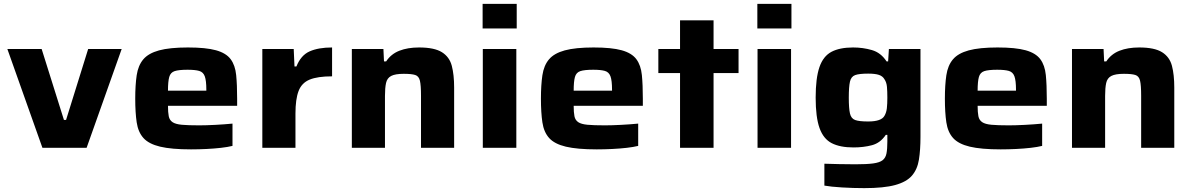

<svg xmlns="http://www.w3.org/2000/svg" viewBox="-20 -763 6156 991"><path d="M199 0 18 -510H195L310 -144H321L435 -510H608L427 0Z M966 8Q865 8 806.5 -6Q748 -20 720.5 -50.5Q693 -81 685.5 -131.5Q678 -182 678 -254Q678 -324 685.5 -374.5Q693 -425 719.5 -456.5Q746 -488 801 -503Q856 -518 950 -518Q1043 -518 1095 -503.5Q1147 -489 1170.5 -457.5Q1194 -426 1199 -375.5Q1204 -325 1204 -253V-217H847Q847 -183 851 -163Q855 -143 870.5 -132.5Q886 -122 918.5 -119Q951 -116 1008 -116Q1043 -116 1091 -118.5Q1139 -121 1180 -125V-10Q1156 -4 1121 0Q1086 4 1045.5 6Q1005 8 966 8ZM847 -295H1045V-300Q1045 -347 1037 -369Q1029 -391 1008 -397Q987 -403 948 -403Q903 -403 881.5 -396Q860 -389 853.5 -365.5Q847 -342 847 -295Z M1334 0V-510H1496L1500 -420H1510Q1533 -478 1578.5 -498Q1624 -518 1694 -518V-369Q1619 -369 1578 -352Q1537 -335 1521 -293Q1505 -251 1505 -177V0Z M1796 0V-510H1959L1962 -446H1973Q1998 -484 2041 -501Q2084 -518 2143 -518Q2222 -518 2261 -493.5Q2300 -469 2312 -423Q2324 -377 2324 -311V0H2153V-269Q2153 -322 2147.5 -346Q2142 -370 2123 -376Q2104 -382 2064 -382Q2020 -382 1999 -371Q1978 -360 1972.5 -334.5Q1967 -309 1967 -268V0Z M2471 -616V-743H2647V-616ZM2472 0V-510H2645V0Z M3060 8Q2959 8 2900.5 -6Q2842 -20 2814.5 -50.5Q2787 -81 2779.5 -131.5Q2772 -182 2772 -254Q2772 -324 2779.5 -374.5Q2787 -425 2813.5 -456.5Q2840 -488 2895 -503Q2950 -518 3044 -518Q3137 -518 3189 -503.5Q3241 -489 3264.5 -457.5Q3288 -426 3293 -375.5Q3298 -325 3298 -253V-217H2941Q2941 -183 2945 -163Q2949 -143 2964.5 -132.5Q2980 -122 3012.5 -119Q3045 -116 3102 -116Q3137 -116 3185 -118.5Q3233 -121 3274 -125V-10Q3250 -4 3215 0Q3180 4 3139.5 6Q3099 8 3060 8ZM2941 -295H3139V-300Q3139 -347 3131 -369Q3123 -391 3102 -397Q3081 -403 3042 -403Q2997 -403 2975.5 -396Q2954 -389 2947.5 -365.5Q2941 -342 2941 -295Z M3490 0V-386H3378V-510H3490V-658H3663V-510H3792V-386H3663V0Z M3889 -616V-743H4065V-616ZM3890 0V-510H4063V0Z M4441 208Q4384 208 4326 204.5Q4268 201 4235 195V82Q4265 83 4310.5 84Q4356 85 4395 85Q4454 85 4487 80.5Q4520 76 4535.5 64Q4551 52 4555.5 29Q4560 6 4560 -32V-67H4552Q4524 -25 4480.5 -13.5Q4437 -2 4385 -2Q4316 -2 4273 -24Q4230 -46 4210 -102Q4190 -158 4190 -259Q4190 -360 4209.5 -416.5Q4229 -473 4271.5 -495.5Q4314 -518 4383 -518Q4434 -518 4480.5 -504.5Q4527 -491 4556 -446H4564L4568 -510H4731V-57Q4731 11 4723 61Q4715 111 4687 143.5Q4659 176 4600.5 192Q4542 208 4441 208ZM4461 -136Q4529 -136 4545 -165Q4555 -182 4557.5 -204.5Q4560 -227 4560 -259Q4560 -291 4558 -314.5Q4556 -338 4545 -354Q4536 -370 4516.5 -376.5Q4497 -383 4461 -383Q4415 -383 4394 -375.5Q4373 -368 4367 -341.5Q4361 -315 4361 -259Q4361 -204 4367 -177.5Q4373 -151 4394 -143.5Q4415 -136 4461 -136Z M5145 8Q5044 8 4985.5 -6Q4927 -20 4899.5 -50.5Q4872 -81 4864.5 -131.5Q4857 -182 4857 -254Q4857 -324 4864.5 -374.5Q4872 -425 4898.5 -456.5Q4925 -488 4980 -503Q5035 -518 5129 -518Q5222 -518 5274 -503.5Q5326 -489 5349.5 -457.5Q5373 -426 5378 -375.5Q5383 -325 5383 -253V-217H5026Q5026 -183 5030 -163Q5034 -143 5049.5 -132.5Q5065 -122 5097.5 -119Q5130 -116 5187 -116Q5222 -116 5270 -118.5Q5318 -121 5359 -125V-10Q5335 -4 5300 0Q5265 4 5224.5 6Q5184 8 5145 8ZM5026 -295H5224V-300Q5224 -347 5216 -369Q5208 -391 5187 -397Q5166 -403 5127 -403Q5082 -403 5060.5 -396Q5039 -389 5032.5 -365.5Q5026 -342 5026 -295Z M5513 0V-510H5676L5679 -446H5690Q5715 -484 5758 -501Q5801 -518 5860 -518Q5939 -518 5978 -493.5Q6017 -469 6029 -423Q6041 -377 6041 -311V0H5870V-269Q5870 -322 5864.5 -346Q5859 -370 5840 -376Q5821 -382 5781 -382Q5737 -382 5716 -371Q5695 -360 5689.5 -334.5Q5684 -309 5684 -268V0Z"/></svg>

Font: Saira Expanded
Style: Bold
Weight: 700
Width: 7
Designer: Hector Gatti with collaboration of the Omnibus-Type team
Foundry: Omnibus-Type
Version: Version 1.100; ttfautohint (v1.8.3)